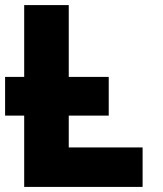

<svg xmlns="http://www.w3.org/2000/svg" viewBox="-20 -734 640 754"><path d="M75 0V-280H0V-432H75V-714H250V-432H407V-280H250V-155H540V0Z"/></svg>

Font: Noto Sans Mono Black
Style: Regular
Weight: 900
Designer: Monotype Design Team
Foundry: Monotype Imaging Inc.
Version: Version 2.014